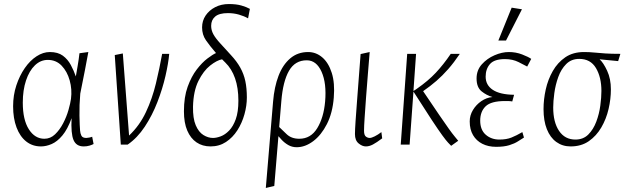

<svg xmlns="http://www.w3.org/2000/svg" viewBox="-20 -717 3096 952"><path d="M183 9Q141 9 110 -15.5Q79 -40 62 -85Q45 -130 45 -190Q45 -245 61 -293.5Q77 -342 103 -379.5Q129 -417 161.5 -438Q194 -459 227 -459Q267 -459 291.5 -441Q316 -423 331 -395Q346 -367 356 -338Q359 -355 365 -390Q371 -425 374 -453L418 -459Q411 -421 401 -368.5Q391 -316 378 -253Q373 -195 374 -143.5Q375 -92 377 -70Q378 -56 383.5 -44.5Q389 -33 408 -33Q413 -33 423 -35Q433 -37 437 -39L444 -3Q437 1 424 5Q411 9 395 9Q358 9 344.5 -23Q331 -55 335 -131Q315 -76 289.5 -45.5Q264 -15 236.5 -3Q209 9 183 9ZM200 -29Q230 -29 253 -51Q276 -73 293 -105.5Q310 -138 319.5 -171.5Q329 -205 332 -227Q338 -274 325.5 -318.5Q313 -363 285.5 -391.5Q258 -420 217 -420Q181 -420 153 -393Q125 -366 109 -318Q93 -270 93 -208Q93 -123 123 -76Q153 -29 200 -29Z M579 0 549 -444 589 -452 620 -45Q672 -94 703.5 -161Q735 -228 753 -303Q771 -378 784 -450H819Q815 -404 800.5 -340.5Q786 -277 760.5 -211Q735 -145 698 -89Q661 -33 613 0Z M1024 9Q984 9 954.5 -11Q925 -31 908.5 -69.5Q892 -108 892 -165Q892 -236 910.5 -287Q929 -338 955.5 -372.5Q982 -407 1008.5 -427Q1035 -447 1051 -454Q1020 -490 1001 -517.5Q982 -545 982 -581Q982 -614 999.5 -640Q1017 -666 1047 -681.5Q1077 -697 1115 -697Q1152 -697 1177.5 -689.5Q1203 -682 1219 -673L1210 -626Q1191 -637 1165 -644.5Q1139 -652 1110 -652Q1067 -652 1047 -635Q1027 -618 1027 -589Q1027 -567 1038 -547Q1049 -527 1073 -501L1125 -444Q1154 -413 1171.5 -381.5Q1189 -350 1196.5 -314.5Q1204 -279 1204 -234Q1204 -193 1192 -150Q1180 -107 1157 -71Q1134 -35 1100.5 -13Q1067 9 1024 9ZM1036 -33Q1053 -33 1074.5 -41Q1096 -49 1116 -69.5Q1136 -90 1149 -126Q1162 -162 1162 -218Q1162 -281 1145.5 -328.5Q1129 -376 1097 -407L1081 -423Q1055 -418 1022 -392Q989 -366 964 -316Q939 -266 937 -188Q936 -130 950.5 -96Q965 -62 988.5 -47.5Q1012 -33 1036 -33Z M1298 215 1334 -213Q1340 -286 1361 -341Q1382 -396 1419 -427.5Q1456 -459 1508 -459Q1547 -459 1578 -432.5Q1609 -406 1625 -355.5Q1641 -305 1635 -233Q1629 -157 1601 -102Q1573 -47 1533 -17Q1493 13 1451 13Q1428 13 1409 2Q1390 -9 1375 -25.5Q1360 -42 1348 -56L1352 -99Q1378 -74 1401.5 -51.5Q1425 -29 1464 -29Q1521 -29 1553 -81.5Q1585 -134 1592 -213Q1600 -304 1574.5 -361Q1549 -418 1501 -418Q1443 -418 1413 -366Q1383 -314 1375 -216L1340 205Z M1794 9Q1776 9 1758 -6Q1740 -21 1740 -52Q1740 -72 1743 -116.5Q1746 -161 1750.5 -219Q1755 -277 1759.5 -337.5Q1764 -398 1768 -449L1813 -459Q1809 -408 1804 -349Q1799 -290 1795 -234Q1791 -178 1788 -134Q1785 -90 1785 -69Q1785 -47 1794 -40Q1803 -33 1813 -33Q1822 -33 1838 -41Q1854 -49 1871 -62L1875 -31Q1847 -10 1829 -0.5Q1811 9 1794 9Z M2217 6Q2211 0 2201.5 -10Q2192 -20 2173 -46Q2154 -72 2120 -123.5Q2086 -175 2030 -263L2011 0H1967L1999 -450H2043L2030 -266Q2035 -269 2039 -271.5Q2043 -274 2047 -277Q2103 -316 2141 -356.5Q2179 -397 2215 -450H2260Q2231 -407 2202.5 -374.5Q2174 -342 2144 -316Q2114 -290 2078 -265Q2127 -192 2157.5 -147.5Q2188 -103 2205.5 -78.5Q2223 -54 2233.5 -41.5Q2244 -29 2252 -19Z M2440 11Q2401 11 2371.5 -4Q2342 -19 2325.5 -47Q2309 -75 2309 -115Q2309 -145 2325 -171.5Q2341 -198 2366.5 -215.5Q2392 -233 2422 -236Q2393 -244 2368 -264Q2343 -284 2343 -328Q2343 -369 2369 -398Q2395 -427 2432 -443Q2469 -459 2503 -459Q2538 -459 2569 -447Q2600 -435 2614 -425L2594 -387Q2581 -394 2551.5 -409Q2522 -424 2484 -424Q2431 -424 2409.5 -399.5Q2388 -375 2388 -337Q2388 -295 2423.5 -271.5Q2459 -248 2529 -247L2520 -214Q2514 -215 2509 -215.5Q2504 -216 2498.5 -216Q2493 -216 2484 -216Q2415 -216 2388 -190Q2361 -164 2361 -119Q2361 -73 2388.5 -49Q2416 -25 2456 -25Q2491 -25 2516 -35Q2541 -45 2570 -62L2578 -35Q2565 -27 2548 -16Q2531 -5 2505 3Q2479 11 2440 11ZM2451 -516 2517 -679 2568 -671 2489 -516Z M2809 9Q2769 9 2738.5 -13Q2708 -35 2691.5 -76.5Q2675 -118 2675 -176Q2675 -224 2686 -273.5Q2697 -323 2721 -365Q2745 -407 2783 -433Q2821 -459 2876 -459Q2902 -459 2926.5 -456.5Q2951 -454 2981.5 -452Q3012 -450 3056 -450L3045 -414L2953 -423Q2972 -406 2990.5 -366Q3009 -326 3009 -274Q3009 -226 2997.5 -176.5Q2986 -127 2961.5 -85Q2937 -43 2899.5 -17Q2862 9 2809 9ZM2833 -25Q2872 -25 2897 -50Q2922 -75 2936.5 -113.5Q2951 -152 2956.5 -193Q2962 -234 2962 -266Q2962 -334 2935 -379.5Q2908 -425 2852 -425Q2813 -425 2787.5 -399.5Q2762 -374 2748 -335Q2734 -296 2728.5 -255Q2723 -214 2723 -184Q2723 -111 2752 -68Q2781 -25 2833 -25Z"/></svg>

Font: Ancizar Sans Thin
Style: Italic
Weight: 100
Italic angle: -4°
Designer: Cesar Puertas, Viviana Monsalve, Julian Moncada, Julian Prieto, Jose Castro, Mariel Hernandez, Felipe Aragon, Sara Alarc
Version: Version 8.100